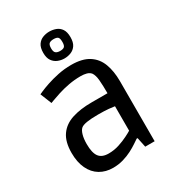

<svg xmlns="http://www.w3.org/2000/svg" viewBox="-196 -932 969 1061"><g transform="rotate(-30 288.5 -401.5)"><path d="M213 13Q166 13 130 -8.5Q94 -30 74 -72Q54 -114 54 -173Q54 -244 83 -285Q112 -326 165 -343Q218 -360 289 -360H391Q391 -409 388 -443.5Q385 -478 373 -495Q363 -507 346.5 -511.5Q330 -516 309 -516Q270 -516 232.5 -509Q195 -502 164 -492Q133 -482 114.5 -475Q96 -468 96 -468L67 -540Q67 -540 86 -548.5Q105 -557 137.5 -568Q170 -579 210.5 -587.5Q251 -596 295 -596Q365 -596 406.5 -569.5Q448 -543 466 -495Q484 -447 484 -383V0H424L411 -62H405Q396 -56 377.5 -43.5Q359 -31 334 -18Q309 -5 278 4Q247 13 213 13ZM231 -68Q266 -68 298 -78.5Q330 -89 355 -101.5Q380 -114 391 -121V-277Q380 -279 354 -281.5Q328 -284 287 -284Q198 -284 177 -266Q165 -256 158 -232Q151 -208 151 -174Q151 -118 169.5 -93Q188 -68 231 -68ZM282 -645Q261 -645 241 -653Q221 -661 208 -679.5Q195 -698 195 -730Q195 -764 208 -782.5Q221 -801 241 -808.5Q261 -816 282 -816Q304 -816 324 -808.5Q344 -801 356.5 -782.5Q369 -764 369 -731Q369 -698 356.5 -679.5Q344 -661 324 -653Q304 -645 282 -645ZM282 -693Q301 -693 309 -700.5Q317 -708 317 -730Q317 -754 309 -761Q301 -768 282 -768Q264 -768 254.5 -761Q245 -754 245 -730Q245 -708 254.5 -700.5Q264 -693 282 -693Z"/></g></svg>

Font: Ruda Medium
Style: Regular
Weight: 500
Version: Version 2.001